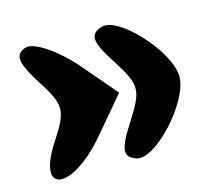

<svg xmlns="http://www.w3.org/2000/svg" viewBox="-72 -607 687 615"><g transform="rotate(-15 271.5 -300.0)"><path d="M311 -518C268 -504 270 -479 321 -400C380 -308 380 -292 321 -200C270 -121 268 -96 311 -82C370 -63 511 -217 511 -300C511 -383 370 -537 311 -518ZM59 -517C20 -505 23 -475 71 -400C130 -308 130 -292 70 -200C-28 -50 88 -36 212 -183L311 -300L211 -417C157 -479 87 -526 59 -517Z"/></g></svg>

Font: Hussar Skorodowane
Style: Bold
Weight: 700
Foundry: Cannot Into Space Fonts
Version: Version 0.892